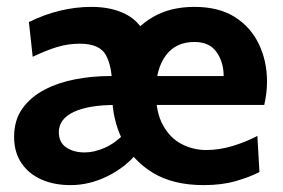

<svg xmlns="http://www.w3.org/2000/svg" viewBox="-20 -528 823 558"><path d="M185 10Q137 10 100 -6.5Q63 -23 42 -54.5Q21 -86 21 -130Q21 -179 45 -212.5Q69 -246 109 -267Q149 -288 198.5 -297.5Q248 -307 299 -307H630Q630 -347 609.5 -376.5Q589 -406 545 -406Q491 -406 462 -367Q433 -328 433 -261Q433 -201 454 -163.5Q475 -126 508.5 -109Q542 -92 579 -92Q618 -92 657 -104Q696 -116 728 -133L734 -28Q705 -13 664.5 -1.5Q624 10 572 10Q483 10 424 -26Q365 -62 335.5 -122Q306 -182 306 -253V-275Q306 -334 288 -367.5Q270 -401 212 -401Q178 -401 146.5 -391.5Q115 -382 75 -363L64 -464Q109 -486 154.5 -497Q200 -508 246 -508Q305 -508 347 -486Q389 -464 409 -414L345 -401Q374 -449 424.5 -478.5Q475 -508 545 -508Q616 -508 662.5 -478.5Q709 -449 732.5 -399.5Q756 -350 756 -291Q756 -274 754 -257.5Q752 -241 748 -223H317Q237 -223 194 -202.5Q151 -182 151 -144Q151 -114 172.5 -99.5Q194 -85 226 -85Q254 -85 284.5 -98.5Q315 -112 342 -140L380 -85Q345 -42 292.5 -16Q240 10 185 10Z"/></svg>

Font: Cabin VF Beta
Style: Regular
Weight: 400
Designer: Pablo Impallari
Foundry: Pablo Impallari. http://www.impallari.com Igino Marini. http://www.ikern.com
Version: Version 2.200